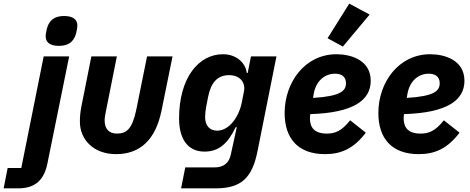

<svg xmlns="http://www.w3.org/2000/svg" viewBox="-117 -835 2583 1055"><path d="M206 -583C273 -583 293 -620 302 -655C305 -667 308 -683 308 -695C308 -727 285 -747 236 -747C169 -747 149 -710 140 -675C137 -663 134 -647 134 -635C134 -603 157 -583 206 -583ZM0 88H-75L-97 200H-18C79 200 126 152 144 61L263 -525H123Z M525 -525H385L330 -249C324 -217 322 -194 322 -166C322 -68 397 12 521 12C654 12 738 -69 770 -225L831 -525H691L632 -233C610 -125 577 -101 526 -101C482 -101 458 -126 458 -174C458 -190 461 -204 468 -239Z M1007 -2C1089 -2 1137 -51 1178 -136H1184L1152 11C1142 61 1113 85 1059 85H901L878 200H1067C1208 200 1268 144 1298 -4L1402 -525H1262L1244 -434H1239C1232 -491 1181 -537 1108 -537C974 -537 867 -407 867 -184C867 -79 909 -2 1007 -2ZM1076 -117C1035 -117 1010 -145 1010 -192C1010 -208 1013 -235 1016 -249L1027 -305C1043 -384 1080 -422 1142 -422C1206 -422 1232 -377 1224 -335L1211 -269C1203 -230 1185 -192 1163 -165C1142 -139 1112 -117 1076 -117Z M1914 -755 1802 -815 1683 -625 1767 -579ZM1669 12C1759 12 1828 -20 1893 -106L1807 -174C1760 -115 1725 -101 1679 -101C1610 -101 1586 -135 1586 -185C1586 -190 1586 -196 1588 -208C1823 -215 1920 -283 1920 -391C1920 -505 1811 -537 1732 -537C1558 -537 1447 -382 1447 -214C1447 -75 1520 12 1669 12ZM1724 -430C1749 -430 1784 -422 1784 -377C1784 -335 1753 -306 1603 -297L1607 -320C1619 -388 1665 -430 1724 -430Z M2184 12C2274 12 2343 -20 2408 -106L2322 -174C2275 -115 2240 -101 2194 -101C2125 -101 2101 -135 2101 -185C2101 -190 2101 -196 2103 -208C2338 -215 2435 -283 2435 -391C2435 -505 2326 -537 2247 -537C2073 -537 1962 -382 1962 -214C1962 -75 2035 12 2184 12ZM2239 -430C2264 -430 2299 -422 2299 -377C2299 -335 2268 -306 2118 -297L2122 -320C2134 -388 2180 -430 2239 -430Z"/></svg>

Font: Braiins Sans
Style: Bold Italic
Weight: 700
Italic angle: -11.31°
Designer: Mike Abbink, Paul van der Laan, Pieter van Rosmalen, Jiri Chlebus, Lubos Buracinsky
Foundry: Bold Monday, Sudetype
Version: Version 1.000;hotconv 1.0.109;makeotfexe 2.5.65596